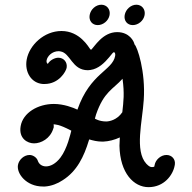

<svg xmlns="http://www.w3.org/2000/svg" viewBox="-20 -766 796 797"><path d="M580.3 -703.6C584.5 -727.3 568.8 -746.4 546.1 -746.4C523.3 -746.4 501.8 -727.3 497.6 -703.6C493.4 -680 508.4 -661.8 531.1 -661.8C553.9 -661.8 576.2 -680 580.3 -703.6ZM434.9 -703.6C439.1 -727.3 423.3 -746.4 400.6 -746.4C377.9 -746.4 356.3 -727.3 352.2 -703.6C348 -680 363 -661.8 385.7 -661.8C408.4 -661.8 430.7 -680 434.9 -703.6ZM90.7 -518.2C81.7 -467.3 109.5 -420.6 158.4 -417.3H164.7C225.4 -417.3 254 -470.1 256.6 -484.5C260.6 -507.3 244.9 -526.4 222.1 -526.4C206.7 -526.4 186.6 -515.5 178.6 -500.9C173.9 -503.5 172.3 -509.1 173.5 -515.7C176.3 -531.7 195 -553.6 224.2 -553.6C226 -553.6 228.6 -552.7 230.4 -552.7C273 -546.5 278 -474.5 344.8 -474.5C347.5 -474.5 351.3 -475.5 355 -475.5C389.2 -480 415 -506.8 432.3 -527.3L447.3 -545.5C449.9 -548.6 452.2 -549.3 453.3 -549.3C454.8 -549.3 460.1 -545.6 458.1 -534.5C447.2 -472.4 354.5 -463.7 301.4 -310.9C284.1 -319.2 244.5 -334.5 203.8 -334.5C137 -334.5 75.5 -297.8 65.8 -242.7C56.7 -191.2 94 -170.9 121.3 -170.9C150.7 -170.9 188.3 -190.5 201.1 -231.8C201.4 -233.6 202.7 -235.5 203 -237.3C203.6 -240.9 202.8 -246.4 202.5 -250C210.3 -248.7 221.9 -251.9 276 -223.6C272.9 -211.9 259.6 -149.6 230.9 -111.8C211.3 -86.1 189.2 -75.3 171.1 -75.3C154.7 -75.3 141.6 -84.2 136.8 -99.1C132.7 -111.8 117.3 -122.7 102.8 -122.7C80.1 -122.7 58.5 -103.6 54.5 -80.9C48.3 -45.7 89.1 8.2 157.9 8.2H167C192.7 6.4 219.1 -3.6 240.7 -18.2C299.5 -55.5 328.6 -116 349 -183.6C349.1 -184.5 350.4 -186.4 350.5 -187.3C366.1 -182.7 383.5 -178.2 403.5 -178.2H408.9C431.8 -179.1 455.7 -185.5 477.4 -195.5C477.2 -183.6 476.1 -172.7 475.9 -160.9C478.1 -46.4 536.1 10.9 596.5 10.9C661.1 10.9 698.1 -39.3 705.1 -79.1L705.9 -83.6C708.8 -105.5 692.8 -122.7 671 -122.7C648.2 -122.7 625.8 -103.6 621.8 -80.9L620.8 -75.5C620.6 -74.5 619.6 -73.6 618.7 -73.6C617.8 -73.6 616.7 -72.7 614.9 -72.7C613.3 -72.7 611.7 -72.5 609.9 -72.5C605 -72.5 598.9 -74.2 587.3 -86.4C538.1 -140.2 571.1 -261.7 576.7 -350.9C584.8 -469.2 550.1 -571.6 538.3 -581.8C536.3 -594.5 517.2 -632.7 466.3 -632.7C405.3 -632.7 371.9 -571 357.9 -559.1C357.2 -560 355.5 -560.9 354 -562.7C347.6 -570.5 311.5 -637.3 235.3 -637.3C162.8 -637.3 101.3 -578.3 90.7 -518.2ZM420.9 -261.8C391.8 -261.8 374.1 -273.6 373.9 -273.6C375.8 -279.1 376.9 -285.5 378.8 -290.9C411.3 -385.6 449.6 -395.3 488.6 -439.1C497.1 -377.4 492.7 -345.6 487.7 -300C465.5 -267.3 432.9 -261.8 420.9 -261.8Z"/></svg>

Font: TudorRose
Style: Oblique
Weight: 500
Italic angle: 10°
Version: Version 001.000